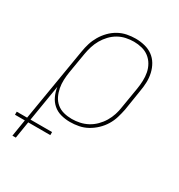

<svg xmlns="http://www.w3.org/2000/svg" viewBox="-237 -646 913 979"><g transform="rotate(30 219.0 -156.5)"><path d="M-20 215 -4 116H-62V98H-1L71 -333Q75 -358 82.5 -382.5Q90 -407 103.5 -430Q117 -453 136 -472.5Q155 -492 178.5 -505Q202 -518 227.5 -523Q253 -528 278 -528Q305 -528 331.5 -521.5Q358 -515 378.5 -500Q399 -485 412 -463Q425 -441 431 -415Q437 -389 436 -361.5Q435 -334 430 -307L411 -187Q406 -162 398.5 -137Q391 -112 377 -89Q363 -66 343 -47Q323 -28 299.5 -15Q276 -2 250 3Q224 8 199 8Q171 8 145 1Q119 -6 99.5 -23Q80 -40 69 -64Q58 -88 54 -115L19 98H146V116H16L0 215ZM199 -10Q222 -10 245.5 -15Q269 -20 290.5 -31.5Q312 -43 330 -61Q348 -79 360.5 -100Q373 -121 380.5 -144Q388 -167 391 -190L411 -310Q415 -334 416 -359Q417 -384 412.5 -407Q408 -430 396.5 -450Q385 -470 367 -484Q349 -498 325.5 -504Q302 -510 278 -510Q255 -510 231.5 -505Q208 -500 187 -488Q166 -476 149 -458Q132 -440 120 -419Q108 -398 101 -375.5Q94 -353 90 -330L70 -211Q66 -187 65 -162.5Q64 -138 68.5 -115Q73 -92 83 -71.5Q93 -51 110.5 -36.5Q128 -22 151 -16Q174 -10 199 -10Z"/></g></svg>

Font: Iosevka SS04 Thin Oblique
Style: Regular
Weight: 100
Italic angle: -9°
Monospace: yes
Designer: Belleve Invis
Foundry: Belleve Invis
Version: Version 19.0.0; ttfautohint (v1.8.4)